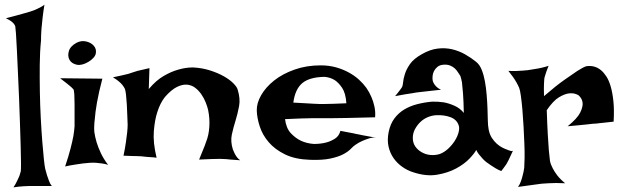

<svg xmlns="http://www.w3.org/2000/svg" viewBox="-20 -769 2654 816"><path d="M37.1 27.3Q46.9 12.7 52.7 0Q58.6 -12.7 62.5 -21.5Q66.4 -32.2 68.4 -41Q69.3 -46.9 69.3 -75.2Q69.3 -103.5 67.9 -146.5Q66.4 -189.5 64.9 -243.2Q63.5 -296.9 61 -352.5Q58.6 -408.2 56.2 -460.9Q53.7 -513.7 51.8 -556.2Q49.8 -598.6 47.9 -626Q45.9 -653.3 44.9 -657.2Q43 -663.1 38.1 -668.9Q28.3 -680.7 4.9 -691.4Q54.7 -704.1 81.1 -711.9Q96.7 -715.8 108.4 -719.7Q119.1 -723.6 129.9 -727.5Q138.7 -731.4 149.4 -736.8Q160.2 -742.2 168.9 -749Q164.1 -720.7 161.1 -694.3Q158.2 -668 156.2 -645.5Q154.3 -620.1 154.3 -596.7Q149.4 -548.8 148.9 -492.7Q148.4 -436.5 149.4 -378.9Q150.4 -321.3 153.3 -266.6Q156.2 -211.9 159.7 -167.5Q163.1 -123 166.5 -92.3Q169.9 -61.5 171.9 -52.7Q175.8 -38.1 179.7 -24.4Q183.6 -12.7 188.5 0.5Q193.4 13.7 200.2 21.5H105.5Q92.8 21.5 81.1 22.5Q70.3 23.4 58.6 24.4Q46.9 25.4 37.1 27.3Z M235.4 -436.5 415 -434.6Q399.4 -375 392.1 -333Q384.8 -291 382.8 -262.7Q378.9 -230.5 380.9 -208Q383.8 -187.5 390.6 -164.1Q396.5 -144.5 408.2 -119.1Q419.9 -93.8 439.5 -68.4Q427.7 -72.3 414.1 -74.2Q400.4 -76.2 388.7 -77.1Q375 -78.1 361.3 -77.1Q347.7 -76.2 331.1 -74.2Q317.4 -72.3 297.9 -69.3Q278.3 -66.4 256.8 -61.5Q271.5 -105.5 279.8 -137.7Q288.1 -169.9 292 -191.4Q295.9 -216.8 296.9 -232.4Q296.9 -252 296.9 -276.9Q296.9 -301.8 296.9 -325.2Q296.9 -348.6 295.9 -366.7Q294.9 -384.8 292 -389.6L282.2 -399.4Q276.4 -404.3 265.1 -413.6Q253.9 -422.9 235.4 -436.5ZM304.7 -586.9Q325.2 -597.7 346.2 -592.8Q367.2 -587.9 378.9 -574.2Q390.6 -560.5 387.2 -542Q383.8 -523.4 355.5 -505.9Q327.1 -489.3 305.7 -494.1Q284.2 -499 275.4 -514.6Q266.6 -530.3 272.5 -551.3Q278.3 -572.3 304.7 -586.9Z M504.9 -107.4Q511.7 -139.6 515.1 -164.6Q518.6 -189.5 520.5 -206.1Q522.5 -225.6 522.5 -239.3Q521.5 -255.9 521 -278.8Q520.5 -301.8 519 -324.7Q517.6 -347.7 515.6 -365.7Q513.7 -383.8 510.7 -391.6Q506.8 -399.4 500 -408.2Q486.3 -424.8 460 -440.4Q482.4 -445.3 498.5 -448.7Q514.6 -452.1 525.4 -455.1Q537.1 -459 545.9 -461.9Q553.7 -464.8 564.5 -467.8Q573.2 -469.7 585.9 -472.7Q598.6 -475.6 615.2 -479.5L612.3 -390.6Q643.6 -427.7 675.8 -446.3Q708 -464.8 736.3 -472.7Q768.6 -482.4 799.8 -482.4Q838.9 -480.5 872.6 -469.7Q906.2 -459 931.2 -444.8Q956.1 -430.7 971.7 -415Q987.3 -399.4 990.2 -387.7Q1002 -349.6 996.1 -317.9Q990.2 -286.1 981 -256.3Q971.7 -226.6 965.3 -197.3Q959 -168 969.7 -133.8Q973.6 -125 977.5 -116.2Q981.4 -108.4 987.3 -100.6Q993.2 -92.8 1001 -87.9Q990.2 -88.9 979.5 -89.4Q968.8 -89.8 960 -90.8Q949.2 -91.8 940.4 -92.8Q930.7 -93.8 914.1 -93.8Q885.7 -93.8 826.2 -90.8Q835 -111.3 840.3 -125.5Q845.7 -139.6 849.6 -148.4Q853.5 -159.2 855.5 -165Q867.2 -193.4 869.6 -229.5Q872.1 -265.6 864.3 -302.7Q861.3 -315.4 854.5 -333Q847.7 -350.6 836.4 -367.2Q825.2 -383.8 810.1 -395.5Q794.9 -407.2 775.4 -409.2Q755.9 -411.1 731.9 -399.4Q708 -387.7 680.7 -356.4Q660.2 -330.1 648.4 -292Q637.7 -259.8 633.8 -211.4Q629.9 -163.1 645.5 -98.6Q631.8 -100.6 620.1 -101.1Q608.4 -101.6 600.6 -102.5Q590.8 -103.5 583 -104.5Q574.2 -104.5 563.5 -105.5Q553.7 -105.5 539.1 -106Q524.4 -106.4 504.9 -107.4Z M1314.5 -157.2Q1341.8 -157.2 1365.2 -163.1Q1384.8 -168 1402.8 -179.2Q1420.9 -190.4 1426.8 -212.9Q1446.3 -209 1460 -206.5Q1473.6 -204.1 1483.4 -202.1Q1494.1 -199.2 1502 -198.2Q1509.8 -196.3 1520.5 -194.3Q1530.3 -192.4 1544.4 -189.9Q1558.6 -187.5 1578.1 -183.6Q1563.5 -185.5 1548.3 -180.7Q1533.2 -175.8 1519.5 -169.9Q1503.9 -163.1 1490.2 -153.3Q1481.4 -147.5 1470.2 -135.7Q1459 -124 1438.5 -113.3Q1418 -102.5 1384.3 -95.2Q1350.6 -87.9 1297.9 -89.8Q1234.4 -91.8 1191.4 -112.8Q1148.4 -133.8 1122.1 -164.6Q1095.7 -195.3 1084 -231.4Q1072.3 -267.6 1071.3 -298.8Q1070.3 -330.1 1089.8 -364.3Q1109.4 -398.4 1145 -426.8Q1180.7 -455.1 1231.4 -473.1Q1282.2 -491.2 1342.8 -491.2Q1377.9 -491.2 1407.7 -482.9Q1437.5 -474.6 1462.4 -460.9Q1487.3 -447.3 1505.9 -430.2Q1524.4 -413.1 1537.1 -395.5Q1549.8 -377 1558.6 -356.4Q1566.4 -338.9 1571.3 -316.4Q1576.2 -293.9 1574.2 -270.5Q1500 -268.6 1454.6 -267.6Q1409.2 -266.6 1383.8 -266.6H1339.8H1306.6Q1289.1 -266.6 1260.7 -265.6Q1232.4 -264.6 1191.4 -262.7Q1196.3 -223.6 1216.3 -202.6Q1236.3 -181.6 1258.8 -170.9Q1284.2 -159.2 1314.5 -157.2ZM1226.6 -333Q1257.8 -331.1 1278.8 -330.1Q1299.8 -329.1 1313.5 -328.1Q1328.1 -327.1 1336.9 -327.1H1361.3Q1385.7 -327.1 1452.1 -330.1Q1449.2 -373 1434.1 -395.5Q1418.9 -418 1402.3 -428.7Q1382.8 -440.4 1359.4 -442.4Q1295.9 -441.4 1265.1 -416Q1234.4 -390.6 1226.6 -333Z M1686.5 -395.5Q1691.4 -401.4 1692.9 -417.5Q1694.3 -433.6 1700.7 -454.1Q1707 -474.6 1722.7 -497.1Q1738.3 -519.5 1773.4 -539.1Q1807.6 -558.6 1839.8 -562.5Q1872.1 -566.4 1901.4 -559.6Q1930.7 -552.7 1956.5 -538.1Q1982.4 -523.4 2003.9 -505.9Q2018.6 -494.1 2027.3 -472.2Q2036.1 -450.2 2041 -422.9Q2045.9 -395.5 2048.3 -365.7Q2050.8 -335.9 2051.8 -308.1Q2052.7 -280.3 2053.2 -257.3Q2053.7 -234.4 2056.6 -219.7Q2060.5 -198.2 2070.3 -183.1Q2080.1 -168 2091.8 -157.7Q2103.5 -147.5 2115.2 -141.6Q2127 -135.7 2135.7 -132.8Q2141.6 -129.9 2146.5 -128.9Q2156.2 -125 2160.2 -128.9Q2154.3 -115.2 2149.4 -105.5Q2144.5 -95.7 2141.6 -88.9Q2137.7 -81.1 2134.8 -76.2Q2131.8 -70.3 2127.9 -65.4Q2125 -60.5 2120.1 -54.7Q2115.2 -48.8 2110.4 -42Q2097.7 -46.9 2086.4 -53.7Q2075.2 -60.5 2066.4 -66.4Q2055.7 -73.2 2046.9 -80.1Q2038.1 -86.9 2030.3 -95.7Q2023.4 -103.5 2016.1 -112.3Q2008.8 -121.1 2003.9 -131.8Q1998 -119.1 1976.1 -95.7Q1954.1 -72.3 1918.9 -53.2Q1883.8 -34.2 1837.4 -26.4Q1791 -18.6 1735.4 -37.1Q1710.9 -44.9 1689.5 -60.1Q1668 -75.2 1652.8 -96.7Q1637.7 -118.2 1631.3 -146Q1625 -173.8 1631.8 -208Q1638.7 -242.2 1656.2 -265.6Q1673.8 -289.1 1698.2 -303.7Q1722.7 -318.4 1752.9 -326.2Q1783.2 -334 1815.4 -336.9Q1840.8 -337.9 1866.2 -334Q1887.7 -330.1 1911.1 -319.8Q1934.6 -309.6 1951.2 -289.1Q1950.2 -340.8 1947.8 -371.6Q1945.3 -402.3 1943.4 -418.9Q1939.5 -438.5 1936.5 -446.3Q1931.6 -453.1 1926.3 -461.9Q1920.9 -470.7 1913.1 -478Q1905.3 -485.4 1893.6 -490.2Q1881.8 -495.1 1866.2 -494.1Q1849.6 -493.2 1839.8 -485.4Q1830.1 -477.5 1824.7 -467.3Q1819.3 -457 1818.4 -445.3Q1817.4 -433.6 1819.3 -424.8Q1821.3 -418.9 1825.2 -412.1Q1829.1 -406.2 1835.9 -399.4Q1842.8 -392.6 1854.5 -387.7Q1832 -384.8 1814.5 -383.3Q1796.9 -381.8 1784.2 -379.9Q1769.5 -377.9 1758.8 -377Q1748 -376 1733.4 -373Q1720.7 -371.1 1702.1 -368.2Q1683.6 -365.2 1659.2 -360.4Q1665 -367.2 1669.9 -373.5Q1674.8 -379.9 1678.7 -384.8Q1682.6 -390.6 1686.5 -395.5ZM1833 -279.3Q1815.4 -278.3 1797.9 -271Q1780.3 -263.7 1766.6 -250.5Q1752.9 -237.3 1743.7 -220.2Q1734.4 -203.1 1734.4 -182.6Q1734.4 -162.1 1744.6 -147Q1754.9 -131.8 1772 -122.1Q1789.1 -112.3 1809.1 -110.4Q1829.1 -108.4 1848.6 -114.3Q1867.2 -121.1 1883.8 -136.2Q1900.4 -151.4 1912.1 -169.4Q1923.8 -187.5 1928.7 -205.6Q1933.6 -223.6 1929.7 -235.4Q1921.9 -260.7 1894.5 -271Q1867.2 -281.2 1833 -279.3Z M2140.6 -467.8Q2159.2 -466.8 2174.3 -467.3Q2189.5 -467.8 2200.2 -468.8Q2212.9 -469.7 2222.7 -470.7Q2237.3 -472.7 2252.9 -475.6Q2266.6 -477.5 2281.7 -481Q2296.9 -484.4 2311.5 -489.3Q2305.7 -474.6 2301.8 -463.9Q2297.9 -453.1 2295.9 -445.3Q2293 -436.5 2293 -430.7Q2292 -423.8 2292 -414.1Q2291 -397.5 2292 -360.4Q2342.8 -404.3 2377.4 -428.7Q2412.1 -453.1 2432.6 -466.8Q2457 -482.4 2470.7 -487.3Q2506.8 -493.2 2534.2 -470.7Q2545.9 -460.9 2556.6 -444.8Q2567.4 -428.7 2575.2 -402.3Q2583 -376 2586.9 -339.4Q2590.8 -302.7 2587.9 -252Q2567.4 -250 2551.3 -248Q2535.2 -246.1 2524.4 -245.1Q2511.7 -243.2 2501 -243.2L2474.6 -240.2Q2460.9 -238.3 2440.9 -236.8Q2420.9 -235.4 2392.6 -232.4Q2433.6 -265.6 2445.8 -290.5Q2458 -315.4 2456.1 -332Q2454.1 -350.6 2438.5 -364.3Q2419.9 -375 2398.4 -372.1Q2379.9 -370.1 2355.5 -355.5Q2331.1 -340.8 2303.7 -300.8Q2305.7 -238.3 2308.1 -197.3Q2310.5 -156.2 2312.5 -130.9Q2315.4 -101.6 2317.4 -85Q2320.3 -70.3 2329.1 -53.7Q2335.9 -40 2348.6 -23.4Q2361.3 -6.8 2381.8 9.8Q2338.9 7.8 2311.5 9.8Q2294.9 10.7 2282.2 11.7Q2268.6 13.7 2252.9 15.6Q2239.3 17.6 2221.2 20Q2203.1 22.5 2181.6 25.4Q2189.5 14.6 2194.3 0.5Q2199.2 -13.7 2202.1 -26.4Q2206.1 -41 2208 -56.6Q2209 -70.3 2209.5 -97.7Q2210 -125 2208.5 -159.7Q2207 -194.3 2205.1 -231.9Q2203.1 -269.5 2200.2 -302.7Q2197.3 -335.9 2193.8 -360.8Q2190.4 -385.7 2186.5 -395.5Q2181.6 -407.2 2174.8 -418.9Q2168.9 -429.7 2160.2 -441.9Q2151.4 -454.1 2140.6 -467.8Z"/></svg>

Font: Lakki Reddy
Style: Regular
Weight: 400
Designer: Appaji Ambarisha Darbha
Version: Version 1.0.4; ttfautohint (v1.2.42-39fb)